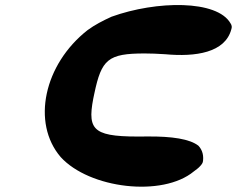

<svg xmlns="http://www.w3.org/2000/svg" viewBox="-20 -682 922 747"><path d="M216 -71C328 52 612 86 734 -15C742 -21 752 -28 758 -35C764 -41 770 -49 770 -57C773 -85 763 -103 752 -115C719 -141 650 -152 552 -151C347 -148 318 -169 343 -299C344 -305 346 -312 347 -318C375 -451 400 -474 543 -474C566 -474 593 -473 623 -471C741 -460 856 -477 880 -568C883 -576 882 -584 877 -591C825 -683 589 -680 414 -617C381 -602 348 -585 321 -565C151 -432 102 -204 216 -71Z"/></svg>

Font: Venom Sans
Style: BdObl
Weight: 700
Version: Version 1.001